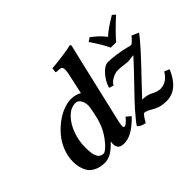

<svg xmlns="http://www.w3.org/2000/svg" viewBox="-136 -971 1259 1259"><g transform="rotate(-45 493.5 -341.5)"><path d="M414.1 -332Q414.1 -362.8 400.4 -383.8Q386.7 -404.8 365.2 -404.8Q321.3 -404.8 283.7 -366.5Q246.1 -328.1 225.6 -270.5Q205.1 -212.9 205.1 -153.8Q205.1 -138.2 205.6 -126.7Q206.1 -115.2 208 -100.8Q210 -86.4 213.9 -76.4Q217.8 -66.4 223.6 -57.4Q229.5 -48.3 239.5 -43.7Q249.5 -39.1 262.2 -39.1Q280.8 -39.1 318.8 -83.5Q356.9 -127.9 378.9 -180.2Q392.6 -215.3 403.3 -266.4Q414.1 -317.4 414.1 -332ZM588.9 -583 481.9 -125Q475.1 -91.8 475.1 -83Q475.1 -66.9 483.9 -66.9Q501 -66.9 535.2 -108.9L565.9 -82Q518.6 -34.2 480.5 -12.2Q442.4 9.8 403.8 9.8Q385.7 9.8 374 4.9Q362.3 0 357.4 -8.3Q352.5 -16.6 350.8 -23.4Q349.1 -30.3 349.1 -39.1Q349.1 -50.3 351.1 -60.1L349.1 -61Q285.2 9.8 227.1 9.8Q188.5 9.8 160.2 -2.2Q131.8 -14.2 117.4 -30.5Q103 -46.9 94.5 -70.1Q85.9 -93.3 84 -109.6Q82 -126 82 -144Q82 -193.4 100.8 -240.7Q119.6 -288.1 149.9 -324Q180.2 -359.9 217 -387.5Q253.9 -415 291.7 -429.4Q329.6 -443.8 361.8 -443.8Q404.3 -443.8 437 -424.8L465.8 -557.1Q473.1 -586.9 473.1 -606.9Q473.1 -634.8 452.1 -634.8L420.9 -637.2Q416 -637.2 416 -642.1L419.9 -671.9Q459 -674.8 521.5 -683.1Q584 -691.4 602.1 -698.2Q613.8 -698.2 613.8 -688ZM939 -457 986.8 -436Q966.3 -405.8 907.7 -341.3Q849.1 -276.9 779.5 -204.6Q710 -132.3 690.9 -110.8Q732.4 -109.4 756.8 -98.1Q773.9 -87.9 793.7 -81.5Q813.5 -75.2 824.2 -75.2Q886.2 -75.2 923.8 -139.2L959 -124Q902.8 9.8 797.9 9.8Q739.7 9.8 702.1 -13.2Q658.2 -40 638.2 -40Q630.4 -40 598.1 15.1Q582.5 12.7 564.9 4.4Q547.4 -3.9 543.9 -12.2Q548.3 -25.4 609.9 -96.2Q639.6 -130.4 728.3 -221.9Q816.9 -313.5 856 -357.9Q852.1 -358.4 830.6 -355.2Q809.1 -352.1 805.2 -352.1Q792.5 -352.1 765.6 -356Q738.8 -359.9 711.9 -359.9Q689 -359.9 660.4 -344Q631.8 -328.1 624 -308.1L591.8 -318.8Q605.5 -365.2 640.1 -404.5Q674.8 -443.8 708 -443.8Q735.8 -443.8 782.5 -437.3Q829.1 -430.7 865.2 -420.9Q885.7 -415 893.1 -415Q902.3 -415 939 -457ZM835.9 -497.1H786.1Q764.6 -546.4 710 -626L736.8 -644Q766.6 -620.6 784.9 -603.5Q803.2 -586.4 823.2 -560.1Q851.1 -584.5 876.7 -602.1Q902.3 -619.6 942.9 -644L963.9 -626Q878.9 -548.3 835.9 -497.1Z"/></g></svg>

Font: Linux Libertine
Style: Bold Italic
Weight: 700
Italic angle: -11.5°
Designer: Philipp H. Poll
Foundry: Philipp H. Poll
Version: Version 4.0.5